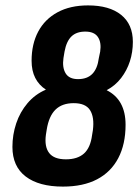

<svg xmlns="http://www.w3.org/2000/svg" viewBox="-20 -683 513 711"><path d="M213 8Q124 8 75 -29.5Q26 -67 26 -139Q26 -184 40 -226Q54 -268 82 -301Q110 -334 150 -351Q124 -368 110.5 -394.5Q97 -421 97 -458Q97 -520 121.5 -566Q146 -612 193 -637.5Q240 -663 306 -663Q385 -663 428.5 -628Q472 -593 472 -528Q472 -490 461 -456Q450 -422 428.5 -394Q407 -366 375 -349Q445 -314 445 -221Q445 -149 418 -97.5Q391 -46 339.5 -19Q288 8 213 8ZM224 -93Q267 -93 291 -114.5Q315 -136 321 -183L324 -201Q330 -249 313.5 -275Q297 -301 253 -301Q210 -301 185.5 -277Q161 -253 153 -203L150 -184Q144 -140 162 -116.5Q180 -93 224 -93ZM269 -390Q303 -390 322 -409.5Q341 -429 346 -468L351 -492Q356 -526 342.5 -546Q329 -566 296 -566Q263 -566 244.5 -548Q226 -530 219 -492L215 -468Q210 -433 223 -411.5Q236 -390 269 -390Z"/></svg>

Font: Sofia Sans Condensed ExtraBold
Style: Italic
Weight: 800
Italic angle: -9°
Version: Version 4.100